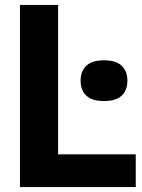

<svg xmlns="http://www.w3.org/2000/svg" viewBox="-20 -760 575 780"><path d="M61 0V-740H216V-133H531.5V0ZM402.5 -349.5Q354 -349.5 330.8 -371.2Q307.5 -393 307.5 -432Q307.5 -471 330.8 -493Q354 -515 402.5 -515Q451 -515 474.2 -493Q497.5 -471 497.5 -432Q497.5 -393 474.2 -371.2Q451 -349.5 402.5 -349.5Z"/></svg>

Font: Encode Sans SemiCondensed SemiCondensed
Style: Bold
Weight: 700
Width: 4
Designer: Multiple Designers
Foundry: Impallari Type
Version: Version 3.000; ttfautohint (v1.8.3) -l 8 -r 50 -G 200 -x 14 